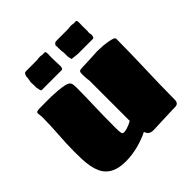

<svg xmlns="http://www.w3.org/2000/svg" viewBox="-236 -1132 1357 1357"><g transform="rotate(-45 442.5 -454.0)"><path d="M401.9 -928.7Q408.7 -928.7 410.6 -921.4Q412.6 -914.1 412.6 -903.3Q412.6 -894.5 412.1 -884Q411.6 -873.5 411.6 -864.7Q411.6 -862.3 411.9 -857.7Q412.1 -853 412.1 -847.4Q412.1 -841.8 412.4 -835.9Q412.6 -830.1 412.6 -825.7Q412.6 -814.5 413.3 -803.7Q414.1 -793 414.1 -781.7Q414.1 -772 410.9 -763.7Q407.7 -755.4 398.9 -754.4H199.7L192.9 -760.7L186 -792.5V-821.8Q186 -831.5 184.8 -841.1Q183.6 -850.6 187 -860.4L191.9 -891.6Q191.9 -893.1 191.4 -895Q190.9 -897 190.9 -898.4Q193.8 -907.2 196 -913.1Q198.2 -918.9 201.2 -922.1Q204.1 -925.3 208.3 -926.5Q212.4 -927.7 219.7 -927.7H323.7Q336.4 -929.2 344.5 -929.9Q352.5 -930.7 357.9 -930.7Q362.8 -930.7 365.7 -930.2Q368.7 -929.7 371.3 -929.2Q374 -928.7 377 -928.2Q379.9 -927.7 384.8 -927.7Q387.7 -927.7 391.1 -927.7Q394.5 -927.7 398.9 -928.7ZM713.9 -928.7Q720.7 -928.7 722.7 -921.4Q724.6 -914.1 724.6 -903.3Q724.6 -894.5 724.1 -884Q723.6 -873.5 723.6 -864.7Q723.6 -862.3 723.9 -857.7Q724.1 -853 724.1 -847.4Q724.1 -841.8 724.4 -835.9Q724.6 -830.1 724.6 -825.7Q724.6 -818.8 723.6 -813.7Q722.7 -808.6 722.7 -804.7Q722.7 -798.3 724.4 -793.7Q726.1 -789.1 726.1 -781.7Q726.1 -772 722.9 -763.7Q719.7 -755.4 710.9 -754.4H562L504.9 -760.7L498 -792.5V-821.8Q498 -829.1 497.8 -834.5Q497.6 -839.8 495.6 -847.7Q495.1 -849.6 494.9 -852.1Q494.6 -854.5 494.6 -860.1Q494.6 -865.7 494.4 -875.5Q494.1 -885.3 493.7 -901.4Q493.7 -902.8 493.2 -905Q492.7 -907.2 492.7 -908.7Q497.1 -915 500 -918.9Q502.9 -922.9 506.8 -924.8Q510.7 -926.8 516.4 -927.2Q522 -927.7 531.7 -927.7H635.7Q648.4 -929.2 656.5 -929.9Q664.6 -930.7 669.9 -930.7Q674.8 -930.7 677.7 -930.2Q680.7 -929.7 683.1 -929.2Q685.5 -928.7 688.7 -928.2Q691.9 -927.7 696.8 -927.7Q699.7 -927.7 703.1 -927.7Q706.5 -927.7 710.9 -928.7ZM502.4 -35.2Q477.1 -22.5 448.2 -11.7Q419.4 -1 389.2 6.8Q358.9 14.6 327.4 18.8Q295.9 22.9 265.1 22.9Q214.8 22.9 179.7 11.5Q144.5 0 121.1 -20.8Q97.7 -41.5 84.5 -70.1Q71.3 -98.6 64.7 -133.1Q58.1 -167.5 56.6 -206.3Q55.2 -245.1 55.2 -286.1Q55.2 -325.7 57.1 -366Q59.1 -406.2 61.8 -447.3Q64.5 -488.3 66.4 -530.3Q68.4 -572.3 68.4 -615.2Q68.4 -626.5 66.4 -636.2Q64.5 -646 64.5 -657.2Q64.5 -668 75 -670.9Q85.4 -673.8 98.1 -673.8Q127.4 -673.8 157.5 -674.3Q187.5 -674.8 218.3 -674.1Q249 -673.3 280.5 -670.4Q312 -667.5 344.2 -661.1Q357.9 -657.2 366.5 -652.6Q375 -647.9 379.6 -640.4Q384.3 -632.8 385.7 -620.4Q387.2 -607.9 387.2 -588.9Q387.2 -548.8 386.2 -507.1Q385.3 -465.3 383.8 -418.5Q382.3 -371.6 381.3 -318.4Q380.4 -265.1 380.4 -202.1Q380.4 -165.5 383.1 -148.7Q385.7 -131.8 399.4 -131.8Q415 -131.8 430.2 -136.5Q445.3 -141.1 458 -146.5Q472.7 -152.8 486.3 -161.1V-563Q484.4 -574.2 483.4 -585.9Q482.4 -597.7 481.9 -607.7Q481.4 -617.7 481.4 -624.8Q481.4 -631.8 481.4 -633.8Q481.4 -643.1 482.7 -648.9Q483.9 -654.8 488 -658.4Q492.2 -662.1 500 -663.6Q507.8 -665 521.5 -665Q531.7 -665 552.5 -665.8Q573.2 -666.5 596.2 -667.7Q619.1 -668.9 639.6 -669.9Q660.2 -670.9 669.4 -671.9Q671.4 -671.9 681.4 -671.4Q691.4 -670.9 703.1 -670.4Q716.3 -669.4 733.4 -668.9Q767.6 -665 786.9 -660.9Q806.2 -656.7 815.7 -652.8Q825.2 -648.9 827.4 -644.8Q829.6 -640.6 829.6 -636.2Q829.6 -560.5 827.6 -486.6Q825.7 -412.6 823.5 -339.1Q821.3 -265.6 819.3 -191.9Q817.4 -118.2 817.4 -43Q817.4 -22.5 808.6 -12.7Q799.8 -2.9 780.3 -2.9Q772.9 -2.9 759.5 -2.7Q746.1 -2.4 729.2 -1.7Q712.4 -1 693.4 -0.2Q674.3 0.5 655.8 1Q611.8 2.9 561.5 4.9Q536.6 4.9 522.5 -4.4Q508.3 -13.7 502.4 -35.2Z"/></g></svg>

Font: Sigmar One
Style: Regular
Weight: 400
Version: Version 1.000